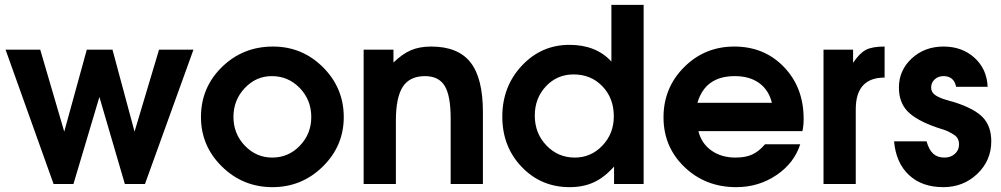

<svg xmlns="http://www.w3.org/2000/svg" viewBox="-20 -759 4131 792"><path d="M201 0 3 -554H146L245 -216L338 -554H444L535 -216L636 -554H778L578 0H495L390 -359L283 0Z M809 -276Q809 -398 895.5 -482.5Q982 -567 1106 -567Q1227 -567 1312.5 -481.5Q1398 -396 1398 -276Q1398 -157 1311.5 -72Q1225 13 1104 13Q982 13 895.5 -72Q809 -157 809 -276ZM1103 -109Q1170 -109 1217 -158Q1264 -207 1264 -276Q1264 -347 1216.5 -396Q1169 -445 1101 -445Q1036 -445 989.5 -395.5Q943 -346 943 -277Q943 -207 990 -158Q1037 -109 1103 -109Z M1480 0V-554H1603V-501Q1640 -537 1675.5 -552Q1711 -567 1759 -567Q1869 -567 1920.5 -502Q1972 -437 1972 -297V0H1839V-271Q1839 -364 1814.5 -404.5Q1790 -445 1733 -445Q1670 -445 1641.5 -401Q1613 -357 1613 -261V0Z M2329 -574Q2439 -574 2502 -505V-739H2635V0H2513V-72Q2473 -27 2429.5 -7Q2386 13 2330 13Q2212 13 2132 -70.5Q2052 -154 2052 -278Q2052 -402 2132.5 -488Q2213 -574 2329 -574ZM2186 -282Q2186 -209 2234 -159Q2282 -109 2351 -109Q2418 -109 2465 -158.5Q2512 -208 2512 -279Q2512 -354 2465 -403Q2418 -452 2346 -452Q2278 -452 2232 -403Q2186 -354 2186 -282Z M3136 -164H3281Q3256 -86 3182.5 -36.5Q3109 13 3017 13Q2890 13 2803.5 -70Q2717 -153 2717 -275Q2717 -397 2802 -482Q2887 -567 3009 -567Q3133 -567 3214 -482.5Q3295 -398 3295 -269Q3295 -240 3290 -218H2861Q2873 -168 2914 -138.5Q2955 -109 3014 -109Q3055 -109 3082.5 -121.5Q3110 -134 3136 -164ZM2857 -335H3164Q3151 -388 3111.5 -416.5Q3072 -445 3011 -445Q2889 -445 2857 -335Z M3377 0V-554H3499V-500Q3526 -540 3552 -553.5Q3578 -567 3629 -567V-439Q3510 -439 3510 -308V0Z M3668 -176H3802Q3812 -141 3829.5 -125Q3847 -109 3876 -109Q3902 -109 3919 -124.5Q3936 -140 3936 -163Q3936 -176 3931 -186.5Q3926 -197 3911.5 -205.5Q3897 -214 3891 -217Q3885 -220 3863 -227L3842 -234Q3759 -263 3723.5 -300Q3688 -337 3688 -398Q3688 -469 3741 -518Q3794 -567 3872 -567Q3949 -567 4000 -520.5Q4051 -474 4054 -401H3924Q3915 -445 3872 -445Q3850 -445 3835.5 -431.5Q3821 -418 3821 -398Q3821 -386 3827.5 -377Q3834 -368 3846.5 -361.5Q3859 -355 3869 -351.5Q3879 -348 3895 -343.5Q3911 -339 3915 -338Q4000 -311 4034.5 -274.5Q4069 -238 4069 -176Q4069 -97 4011.5 -42Q3954 13 3871 13Q3783 13 3729.5 -37Q3676 -87 3668 -176Z"/></svg>

Font: Involve
Style: Bold
Weight: 700
Designer: Stefan Peev
Foundry: Context Ltd.
Version: Version 1.001